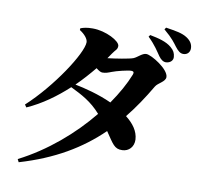

<svg xmlns="http://www.w3.org/2000/svg" viewBox="-99 -972 1198 1163"><g transform="rotate(10 500.0 -390.0)"><path d="M819 -691C834 -670 850 -661 866 -662C891 -664 908 -681 906 -702C904 -725 897 -740 876 -758C844 -786 794 -798 742 -808L734 -797C782 -750 799 -719 819 -691ZM908 -765C926 -742 940 -729 961 -730C984 -731 1000 -748 999 -773C998 -798 985 -817 961 -833C929 -854 891 -859 829 -869L821 -857C877 -810 891 -787 908 -765ZM82 71 91 89C304 26 459 -67 586 -190C635 -119 647 -90 696 -92C736 -93 766 -124 764 -169C761 -221 729 -263 683 -299C734 -362 780 -431 824 -506C838 -530 883 -545 883 -574C883 -622 771 -691 739 -691C714 -691 691 -663 667 -653C645 -644 556 -630 511 -625L533 -657C551 -684 563 -686 563 -709C563 -739 474 -787 393 -787C356 -787 338 -782 318 -775L317 -764C348 -745 370 -718 370 -698C370 -630 221 -402 68 -262L79 -246C170 -286 253 -347 326 -414C395 -380 455 -350 514 -283C402 -145 251 -15 82 71ZM348 -434C388 -473 424 -514 457 -554C472 -542 485 -534 495 -534C517 -534 531 -540 552 -548C577 -558 646 -575 667 -575C680 -575 686 -569 680 -554C656 -493 620 -429 575 -364C497 -400 405 -423 348 -434Z"/></g></svg>

Font: Noto Serif CJK HK Black
Style: Regular
Weight: 900
Designer: Ryoko NISHIZUKA 西塚涼子 (kana & ideographs); Frank Grießhammer (Latin, Greek & Cyrillic); Wenlong ZHANG 张文龙 (bopomofo); San
Foundry: Adobe
Version: Version 2.001;hotconv 1.1.0;makeotfexe 2.6.0